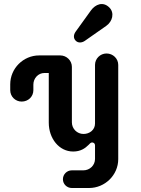

<svg xmlns="http://www.w3.org/2000/svg" viewBox="-20 -941 705 961"><path d="M513.2 -673.3C481.4 -673.3 455.6 -647.5 455.6 -616.2V-322.8C455.6 -291 428.7 -270.5 397.9 -270.5C365.7 -270.5 339.8 -296.4 339.8 -328.6V-606.4C339.8 -637.7 313.5 -663.6 281.7 -663.6H175.8C96.7 -663.6 31.2 -598.6 31.2 -519V-489.7C31.2 -457.5 57.1 -432.6 88.4 -432.6C121.6 -432.6 147 -457.5 147 -489.7V-517.6C147 -548.8 170.9 -575.7 202.6 -575.7H224.1V-327.1C224.1 -247.6 275.9 -182.6 346.2 -182.6C382.8 -182.6 405.8 -198.2 423.3 -215.8C428.7 -221.2 433.6 -228 440.9 -228C446.8 -228 455.6 -224.6 455.6 -212.4V-145.5C455.6 -113.8 429.7 -88.4 397 -88.4H339.4C314.9 -88.4 294.9 -68.4 294.9 -43.9C294.9 -19.5 314.9 0 339.4 0H425.8C505.4 0 571.8 -64.9 571.8 -144.5V-616.2C571.8 -647.5 545.9 -673.3 513.2 -673.3ZM358.4 -782.2C348.1 -767.6 346.2 -750 358.9 -737.3C371.1 -724.6 390.1 -726.6 404.3 -736.3L511.7 -811.5C543.5 -833.5 554.7 -877.4 526.4 -904.3C495.1 -934.6 457.5 -919.4 435.1 -888.7Z"/></svg>

Font: Supermercado One
Style: Regular
Weight: 400
Designer: James Grieshaber
Foundry: James Grieshaber
Version: Version 1.002